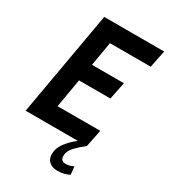

<svg xmlns="http://www.w3.org/2000/svg" viewBox="-218 -802 981 1115"><g transform="rotate(30 272.0 -245.0)"><path d="M453.5 -115.5 430 0H19.5L142.5 -700H544.5L521 -584.5H247.5L220 -423.5H434L410.5 -307.5H200L167 -115.5ZM377 -5 430 0Q397.5 24.5 369 54.2Q340.5 84 340.5 116.5Q340.5 151.5 373.5 151.5Q389.5 151.5 401.8 147.8Q414 144 426.5 138L432 191.5Q417.5 199 398.2 204.5Q379 210 351.5 210Q318.5 210 297.8 192.2Q277 174.5 277 142.5Q277 99.5 307.8 60.8Q338.5 22 377 -5Z"/></g></svg>

Font: Cabin Condensed
Style: Bold Italic
Weight: 700
Width: 3
Italic angle: -10°
Designer: Pablo Impallari
Foundry: Pablo Impallari. http://www.impallari.com Igino Marini. http://www.ikern.com
Version: Version 3.001; ttfautohint (v1.8.3)